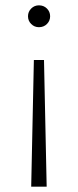

<svg xmlns="http://www.w3.org/2000/svg" viewBox="-20 -546 292 720"><path d="M126 -526Q144 -526 156 -514Q168 -502 168 -485Q168 -468 156 -456Q144 -444 126 -444Q109 -444 97 -456Q85 -468 85 -485Q85 -502 97 -514Q109 -526 126 -526ZM145 -321 155 154H97L107 -321Z"/></svg>

Font: mBank Light
Style: Regular
Weight: 300
Designer: Julieta Ulanovsky
Foundry: Julieta Ulanovsky
Version: Version 7.200;PS 007.200;hotconv 1.0.88;makeotf.lib2.5.64775